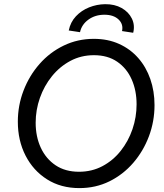

<svg xmlns="http://www.w3.org/2000/svg" viewBox="-20 -916 805 941"><path d="M369.1 5.9Q278.3 5.9 210.4 -37.1Q142.6 -80.1 105 -153.8Q67.4 -227.5 67.4 -319.8Q67.4 -399.4 95.5 -472.4Q123.5 -545.4 173.8 -602.5Q224.1 -659.7 292.2 -692.6Q360.4 -725.6 439.9 -725.6Q508.8 -725.6 563.7 -700.7Q618.7 -675.8 657.5 -631.6Q696.3 -587.4 716.8 -528.3Q737.3 -469.2 737.3 -400.9Q737.3 -321.3 710 -248.3Q682.6 -175.3 633.1 -117.9Q583.5 -60.5 516.4 -27.3Q449.2 5.9 369.1 5.9ZM367.2 -74.2Q430.2 -74.2 482.2 -101.8Q534.2 -129.4 571.5 -176.5Q608.9 -223.6 629.2 -282.7Q649.4 -341.8 649.4 -404.8Q649.4 -472.7 625.2 -527.1Q601.1 -581.5 554.4 -613.5Q507.8 -645.5 440.4 -645.5Q377.4 -645.5 325.2 -617.7Q272.9 -589.8 234.6 -542.5Q196.3 -495.1 175.5 -436Q154.8 -377 154.8 -314.5Q154.8 -246.6 179.9 -192.1Q205.1 -137.7 252.4 -106Q299.8 -74.2 367.2 -74.2ZM632.8 -755.4 578.1 -763.7Q585.4 -797.4 561 -820.6Q536.6 -843.8 491.7 -843.8Q446.3 -843.8 413.3 -819.8Q380.4 -795.9 372.1 -758.3L316.9 -766.6Q325.2 -807.6 352.1 -836.2Q378.9 -864.7 416.7 -879.9Q454.6 -895 495.1 -895.5Q542 -896 576.2 -876.7Q610.4 -857.4 626.2 -825.2Q642.1 -793 632.8 -755.4Z"/></svg>

Font: Reddit Sans
Style: Italic
Weight: 400
Italic angle: -11.25°
Designer: Stephen Hutchings
Version: Version 1.013